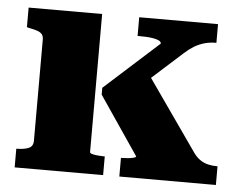

<svg xmlns="http://www.w3.org/2000/svg" viewBox="-43 -564 772 614"><g transform="rotate(5 343.5 -256.5)"><path d="M671 0H361V-60H364Q373 -60 383.5 -61Q394 -62 401.5 -64Q409 -66 409 -69L282 -256V-278L456 -435Q456 -441 449 -444.5Q442 -448 430.5 -450Q419 -452 407 -452.5Q395 -453 385 -453H380V-513H633V-453H631Q612 -453 594.5 -448Q577 -443 561.5 -433.5Q546 -424 532 -411L381 -275L415 -351L595 -94Q605 -81 616.5 -73.5Q628 -66 641.5 -63Q655 -60 669 -60H671ZM261 -513V-70Q261 -66 268.5 -64Q276 -62 287 -61Q298 -60 306 -60H309V0H25V-60H26Q49 -60 64 -66Q79 -72 79 -90V-415Q79 -426 74 -432Q69 -438 59 -441.5Q49 -445 33 -448L25 -450V-513Z"/></g></svg>

Font: Roboto Serif 36pt
Style: Bold
Weight: 700
Version: Version 1.008